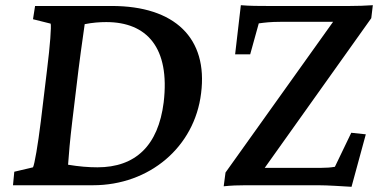

<svg xmlns="http://www.w3.org/2000/svg" viewBox="-20 -713 1455 739"><path d="M410 -690H115L107 -639L175 -622C178 -612 173 -540 161 -444L137 -245C126 -156 113 -80 107 -69L35 -52L30 0H338C555 0 729 -147 754 -354C781 -566 653 -690 410 -690ZM242 -79C244 -112 250 -179 258 -245L282 -444C296 -555 304 -601 306 -620C336 -626 364 -628 389 -628C545 -628 635 -530 610 -319C589 -152 501 -69 355 -69C321 -69 284 -72 242 -79ZM841 4C870 1 896 0 926 0H1204C1242 0 1298 4 1333 6L1388 -196L1332 -202L1269 -71C1251 -68 1237 -67 1218 -67H999L1409 -643L1415 -693C1387 -691 1355 -690 1326 -690H1009C980 -690 941 -690 907 -693L885 -504H943L976 -623C998 -626 1021 -629 1060 -629H1262L848 -49Z"/></svg>

Font: TPK Tissa Web SemiBold
Style: Italic
Weight: 600
Italic angle: -7°
Designer: Jacques Le Bailly, Suppakit Chalermlarp | Katatrad Co.,Ltd.
Foundry: Jacques Le Bailly, Cadson Demak Co.,Ltd.
Version: Version 5.000;Glyphs 3.1.2 (3151)